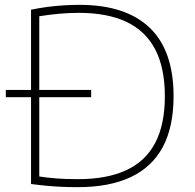

<svg xmlns="http://www.w3.org/2000/svg" viewBox="-20 -767 805 792"><path d="M4 -366V-396H356V-366ZM301 5Q267.5 5 238 3.8Q208.5 2.5 177.5 -0.2Q146.5 -3 108 -8V-727Q141.5 -734 176 -738.5Q210.5 -743 244 -745Q277.5 -747 308 -747Q498.5 -747 597.2 -652.8Q696 -558.5 696 -370Q696 -244.5 651.8 -161.2Q607.5 -78 519.5 -36.5Q431.5 5 301 5ZM302 -28Q421 -28 500.5 -64.8Q580 -101.5 620 -177.2Q660 -253 660 -370Q660 -487 620.2 -563.2Q580.5 -639.5 501.5 -676.8Q422.5 -714 305 -714Q266 -714 226.2 -710.5Q186.5 -707 142 -700V-39Q174.5 -34 212 -31Q249.5 -28 302 -28Z"/></svg>

Font: Encode Sans SC Expanded Thin
Style: Regular
Weight: 250
Width: 7
Designer: Multiple Designers
Foundry: Impallari Type
Version: Version 3.002